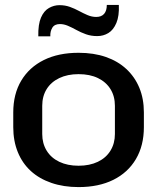

<svg xmlns="http://www.w3.org/2000/svg" viewBox="-20 -753 640 782"><path d="M300 9Q239 9 189.5 -8Q140 -25 105.5 -56.5Q71 -88 52.5 -133.5Q34 -179 34 -235V-295Q34 -370 66.5 -424.5Q99 -479 158.5 -508.5Q218 -538 300 -538Q362 -538 411 -521Q460 -504 494.5 -472Q529 -440 547.5 -395.5Q566 -351 566 -295V-235Q566 -160 533.5 -105Q501 -50 441.5 -20.5Q382 9 300 9ZM300 -78Q345 -78 378.5 -94Q412 -110 430 -139.5Q448 -169 448 -207V-322Q448 -361 430 -390Q412 -419 379 -435Q346 -451 300 -451Q255 -451 221.5 -435Q188 -419 170 -390Q152 -361 152 -322V-207Q152 -169 170 -139.5Q188 -110 221.5 -94Q255 -78 300 -78ZM376 -606Q351 -606 330 -613.5Q309 -621 291 -631Q273 -641 256.5 -648Q240 -655 224 -655Q202 -655 193 -640Q184 -625 185 -605H136Q135 -654 147 -681.5Q159 -709 179.5 -720.5Q200 -732 222 -732Q245 -732 264.5 -725Q284 -718 301.5 -708.5Q319 -699 336.5 -691.5Q354 -684 372 -684Q393 -684 404 -696.5Q415 -709 415 -733H464Q466 -688 454 -659.5Q442 -631 421.5 -618.5Q401 -606 376 -606Z"/></svg>

Font: Hubot Sans Condensed ExtraLight Medium
Style: Regular
Weight: 500
Version: Version 2.000